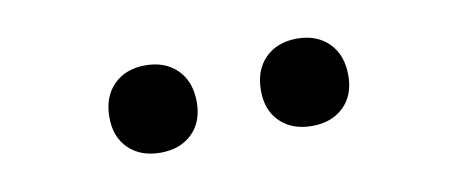

<svg xmlns="http://www.w3.org/2000/svg" viewBox="-30 -851 659 277"><g transform="rotate(-10 300.0 -713.0)"><path d="M411 -649Q382 -649 364.5 -666Q347 -683 347 -712Q347 -742 364.5 -759.5Q382 -777 411 -777Q440 -777 457.5 -759.5Q475 -742 475 -712Q475 -683 457.5 -666Q440 -649 411 -649ZM189 -649Q160 -649 142.5 -666Q125 -683 125 -712Q125 -742 142.5 -759.5Q160 -777 189 -777Q218 -777 235.5 -759.5Q253 -742 253 -712Q253 -683 235.5 -666Q218 -649 189 -649Z"/></g></svg>

Font: Pitagon Sans Mono
Style: Regular
Weight: 400
Monospace: yes
Designer: Travis Tran
Foundry: Pitagon
Version: Version 1.001;gftools[0.9.26]